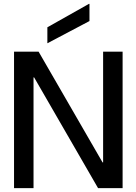

<svg xmlns="http://www.w3.org/2000/svg" viewBox="-20 -965 700 985"><path d="M52 0V-700H178L506 -132H509V-700H609V0H483L155 -568H152V0ZM223 -743V-825L436 -945H439V-857Z"/></svg>

Font: DM Sans 36pt Medium
Style: Regular
Weight: 500
Designer: Colophon Foundry, Jonny Pinhorn
Foundry: Colophon Foundry
Version: Version 4.004;gftools[0.9.30]